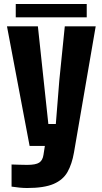

<svg xmlns="http://www.w3.org/2000/svg" viewBox="-20 -732 514 963"><path d="M116 211Q98 211 77.8 209Q57.5 207 38 204V93Q52.5 93.5 76.8 94.2Q101 95 116 95Q159.5 95 176.8 83.5Q194 72 198 45L205 0H128.5L15 -600H170L199 -329L222.5 -110H260L277.5 -329L305 -600H460L351 33Q341 90.5 318.8 130.2Q296.5 170 249 190.5Q201.5 211 116 211ZM59 -712H415V-645H59Z"/></svg>

Font: Big Shoulders Text Thin Black
Style: Regular
Weight: 900
Version: Version 2.002